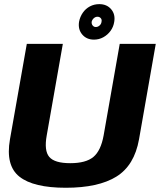

<svg xmlns="http://www.w3.org/2000/svg" viewBox="-20 -882 755 906"><path d="M290.5 4Q444 4 529 -48.5Q614 -101 636 -224.5L715 -675H545L469 -243Q456 -171 420.8 -141.5Q385.5 -112 311.5 -112Q237.5 -112 212.5 -141.5Q187.5 -171 200.5 -243L276.5 -675H106.5L27 -224.5Q5.5 -101 71.5 -48.5Q137.5 4 290.5 4ZM423.5 -695Q447 -695 467.5 -706.2Q488 -717.5 501.8 -736.5Q515.5 -755.5 519 -779Q525 -814.5 504.5 -838.5Q484 -862.5 448.5 -862.5Q424.5 -862.5 404.2 -851.8Q384 -841 370.8 -822Q357.5 -803 353 -779Q347.5 -743.5 368 -719.2Q388.5 -695 423.5 -695ZM432 -754.5Q423 -754.5 417.2 -761.8Q411.5 -769 412.5 -779Q415 -789.5 422.8 -796.2Q430.5 -803 440 -803Q449.5 -803 455.5 -796.2Q461.5 -789.5 459 -779Q458 -769 450 -761.8Q442 -754.5 432 -754.5Z"/></svg>

Font: Anybody
Style: Bold Italic
Weight: 700
Italic angle: -10°
Designer: Tyler Finck
Foundry: Etcetera Type Company
Version: Version 1.113;gftools[0.9.25]